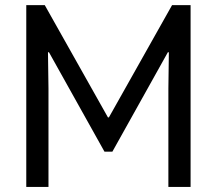

<svg xmlns="http://www.w3.org/2000/svg" viewBox="-20 -740 858 760"><path d="M84 -719.7H157.2L407.2 -275.4H411.1L661.1 -719.7H734.4V0H646.5V-389.6L648.4 -533.2H644.5L424.8 -139.6H393.6L173.8 -533.2H169.9L171.9 -389.6V0H84Z"/></svg>

Font: Reddit Sans Fudge
Style: Regular
Weight: 400
Designer: Stephen Hutchings
Foundry: Reddit
Version: Version 1.011